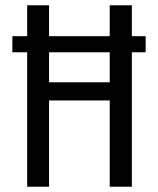

<svg xmlns="http://www.w3.org/2000/svg" viewBox="-20 -708 599 728"><path d="M532.2 -570.8V-509.8H480V0H396V-327.1H166V0H83V-509.8H26.9V-570.8H83V-688H166V-570.8H396V-688H480V-570.8ZM396 -396V-509.8H166V-396Z"/></svg>

Font: Fira Sans Compressed Book
Style: Regular
Weight: 350
Width: 1
Designer: Carrois Corporate & Edenspiekermann AG
Foundry: Carrois Corporate GbR & Edenspiekermann AG
Version: Version 4.203;PS 004.203;hotconv 1.0.88;makeotf.lib2.5.64775